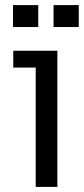

<svg xmlns="http://www.w3.org/2000/svg" viewBox="-20 -733 331 753"><path d="M120 -468H32V-534H205V0H120ZM31 -713H130V-627H31ZM190 -713H289V-627H190Z"/></svg>

Font: Mozilla Text BETA
Style: Regular
Weight: 400
Designer: Studio DRAMA
Foundry: Studio DRAMA
Version: Version 0.100